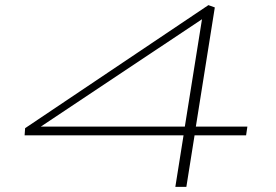

<svg xmlns="http://www.w3.org/2000/svg" viewBox="-20 -723 1075 749"><path d="M76 -195 78 -223 793 -703 818 -694 744 -229H945L940 -195H739L707 6H664L696 -195ZM139 -229H701L768 -648Z"/></svg>

Font: Georama ExtraExtended ExtraLight
Style: Italic
Weight: 200
Width: 8
Italic angle: -9°
Designer: Jean-Baptiste Levee
Foundry: Production Type
Version: Version 1.000